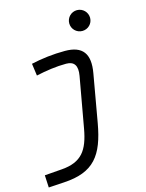

<svg xmlns="http://www.w3.org/2000/svg" viewBox="-141 -828 868 1145"><g transform="rotate(-15 293.0 -255.0)"><path d="M13.7 234.4 109.9 228.5C296.4 217.8 361.3 129.9 395 -60.5L446.8 -354.5C467.8 -471.7 425.8 -527.3 316.9 -527.3C245.1 -527.3 172.4 -518.6 107.9 -503.9L118.2 -428.7C178.2 -441.9 242.7 -451.7 304.7 -451.7C354.5 -451.7 374 -421.9 363.3 -361.3L307.6 -49.8C284.7 78.1 241.2 140.1 117.2 149.9L9.8 158.2ZM449.2 -615.2C484.9 -615.2 513.7 -643.6 513.7 -679.2C513.7 -714.8 484.9 -743.7 449.2 -743.7C413.6 -743.7 384.8 -714.8 384.8 -679.2C384.8 -643.6 413.6 -615.2 449.2 -615.2Z"/></g></svg>

Font: Cascadia Code PL SemiLight
Style: Italic
Weight: 350
Italic angle: -10°
Monospace: yes
Designer: Aaron Bell
Foundry: Saja Typeworks
Version: Version 2404.023